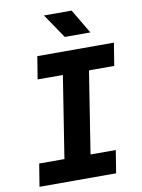

<svg xmlns="http://www.w3.org/2000/svg" viewBox="-101 -1018 802 1086"><g transform="rotate(-10 300.0 -475.0)"><path d="M36 0 57 -130H202L276 -600H131L152 -730H592L571 -600H426L352 -130H497L476 0ZM324 -810 229 -950H388L471 -810Z"/></g></svg>

Font: JetBrains Mono NL ExtraBold
Style: Italic
Weight: 800
Italic angle: -9°
Monospace: yes
Designer: Philipp Nurullin, Konstantin Bulenkov
Foundry: JetBrains
Version: Version 2.305; ttfautohint (v1.8.4.7-5d5b)